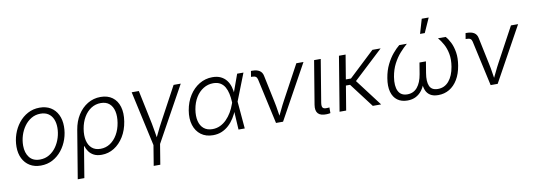

<svg xmlns="http://www.w3.org/2000/svg" viewBox="-68 -1203 5173 1861"><g transform="rotate(-10 2519.0 -273.0)"><path d="M245.1 11.2Q182.6 11.2 137.5 -16.4Q92.3 -43.9 67.6 -93.3Q43 -142.6 43 -208Q43 -271.5 63.2 -331.3Q83.5 -391.1 121.3 -439.2Q159.2 -487.3 211.9 -515.6Q264.6 -543.9 329.1 -543.9Q391.6 -543.9 436.8 -516.6Q481.9 -489.3 506.3 -439.7Q530.8 -390.1 530.8 -324.2Q530.8 -260.3 510.5 -200.4Q490.2 -140.6 452.4 -92.8Q414.6 -44.9 362.1 -16.8Q309.6 11.2 245.1 11.2ZM246.6 -47.9Q297.9 -47.9 338.6 -72.3Q379.4 -96.7 407.7 -136.7Q436 -176.8 450.9 -225.6Q465.8 -274.4 465.8 -323.2Q465.8 -371.1 450.2 -407.5Q434.6 -443.8 403.8 -464.4Q373 -484.9 327.1 -484.9Q276.9 -484.9 236.6 -460.9Q196.3 -437 167.5 -397Q138.7 -356.9 123.5 -307.9Q108.4 -258.8 108.4 -208.5Q108.4 -137.7 143.3 -92.8Q178.2 -47.9 246.6 -47.9Z M573.2 204.1 651.4 -267.6Q665 -350.6 704.1 -412.4Q743.2 -474.1 800.8 -508.8Q858.4 -543.5 928.2 -543.5Q998 -543.5 1044.2 -509.5Q1090.3 -475.6 1108.9 -413.8Q1127.4 -352.1 1114.3 -269.5Q1101.1 -186 1062.3 -122.8Q1023.4 -59.6 967 -24.4Q910.6 10.7 844.2 10.7Q797.9 10.7 767.3 -5.4Q736.8 -21.5 718.8 -46.9Q700.7 -72.3 692.4 -100.6H688.5L638.2 204.1ZM842.8 -48.3Q895.5 -48.3 938 -76.4Q980.5 -104.5 1009.3 -154.3Q1038.1 -204.1 1048.3 -267.6Q1058.6 -331.1 1047.6 -380.1Q1036.6 -429.2 1004.9 -457Q973.1 -484.9 920.4 -484.9Q868.2 -484.9 825.4 -457.3Q782.7 -429.7 753.9 -380.9Q725.1 -332 714.4 -268.1Q703.6 -203.1 715.1 -153.6Q726.6 -104 758.8 -76.2Q791 -48.3 842.8 -48.3Z M1354.5 9.8 1234.4 -535.6H1304.7L1374.5 -202.1Q1383.3 -159.2 1389.6 -116.2Q1396 -73.2 1403.3 -31.7H1382.3Q1403.3 -73.2 1423.6 -116.2Q1443.8 -159.2 1467.3 -202.1L1647 -535.6H1717.3L1416 9.8ZM1320.8 204.1 1355 -3.9H1419.9L1385.7 204.1Z M1940.4 11.2Q1870.1 11.2 1822.3 -24.4Q1774.4 -60.1 1754.6 -122.8Q1734.9 -185.5 1748.5 -266.6Q1762.2 -348.1 1802 -410.6Q1841.8 -473.1 1900.6 -508.5Q1959.5 -543.9 2029.3 -543.9Q2077.6 -543.9 2111.6 -527.3Q2145.5 -510.7 2167.2 -482.4Q2189 -454.1 2199.7 -417.7Q2210.4 -381.3 2212.4 -341.3H2234.9L2229.5 -270L2252.9 0H2191.4L2175.3 -278.8Q2173.3 -319.3 2165.3 -356.4Q2157.2 -393.6 2140.9 -422.4Q2124.5 -451.2 2096.7 -468Q2068.8 -484.9 2026.9 -484.9Q1974.6 -484.9 1930.2 -457.5Q1885.7 -430.2 1855.5 -380.9Q1825.2 -331.5 1814 -265.6Q1803.2 -200.2 1815.2 -151.1Q1827.1 -102.1 1860.1 -75Q1893.1 -47.9 1944.8 -47.9Q1985.4 -47.9 2020.3 -64.2Q2055.2 -80.6 2083.7 -109.4Q2112.3 -138.2 2134.5 -175.5Q2156.7 -212.9 2171.4 -255.4L2272.5 -535.6H2334.5L2229 -266.6L2210.9 -195.3H2190.4Q2173.8 -153.3 2150.4 -116Q2127 -78.6 2095.9 -50Q2064.9 -21.5 2026.4 -5.1Q1987.8 11.2 1940.4 11.2Z M2560.5 0 2462.4 -445.3Q2458 -464.8 2446 -473.1Q2434.1 -481.4 2411.1 -481.4H2399.4L2408.7 -538.6H2421.4Q2466.8 -538.6 2492.9 -521.5Q2519 -504.4 2525.9 -469.2L2582 -202.1Q2591.3 -159.2 2597.4 -116Q2603.5 -72.8 2610.8 -31.7H2590.3Q2611.3 -73.2 2631.3 -116.2Q2651.4 -159.2 2674.8 -202.1L2855 -535.6H2925.3L2629.9 0Z M3059.1 2Q3000 4.4 2974.9 -22.9Q2949.7 -50.3 2959 -108.4L3029.8 -535.6H3095.2L3026.4 -120.1Q3020 -81.5 3031 -67.9Q3042 -54.2 3074.2 -56.6Q3082 -56.6 3086.9 -57.1Q3091.8 -57.6 3096.2 -58.6V-2.4Q3089.4 -1 3079.6 0.5Q3069.8 2 3059.1 2Z M3339.8 -535.6 3251 0H3186L3274.4 -535.6ZM3684.6 -535.6 3366.7 -239.3H3263.2L3272.9 -297.9H3350.6L3603.5 -535.6ZM3513.2 0 3328.6 -243.2 3374.5 -291 3595.2 0Z M3854.5 7.3Q3795.4 7.3 3755.9 -21.7Q3716.3 -50.8 3700.9 -106.2Q3685.5 -161.6 3698.7 -240.7Q3710.9 -314.5 3739.3 -371.6Q3767.6 -428.7 3802.2 -469.7Q3836.9 -510.7 3867.7 -535.6H3942.9Q3907.2 -505.4 3870.6 -464.1Q3834 -422.9 3805.2 -367.9Q3776.4 -313 3764.2 -241.2Q3750 -152.3 3774.9 -102.1Q3799.8 -51.8 3863.3 -51.8Q3924.3 -51.8 3961.9 -96.9Q3999.5 -142.1 4013.2 -223.6L4031.7 -335.4H4095.2L4076.7 -223.6Q4063 -142.1 4082.8 -96.9Q4102.5 -51.8 4164.1 -51.8Q4229.5 -51.8 4272.5 -102.3Q4315.4 -152.8 4330.1 -240.7Q4341.8 -312.5 4331.3 -367.4Q4320.8 -422.4 4297.9 -463.9Q4274.9 -505.4 4249 -535.6H4324.2Q4347.7 -510.7 4368.4 -469.2Q4389.2 -427.7 4398.4 -370.6Q4407.7 -313.5 4395.5 -240.7Q4382.3 -161.1 4349.1 -106Q4315.9 -50.8 4267.1 -21.7Q4218.3 7.3 4157.7 7.3Q4108.4 7.3 4078.9 -11.7Q4049.3 -30.8 4036.4 -62.7Q4023.4 -94.7 4022.5 -134.3H4034.7Q4021 -93.8 3997.1 -61.8Q3973.1 -29.8 3937.7 -11.2Q3902.3 7.3 3854.5 7.3ZM4085.4 -607.4 4127 -749.5H4195.3L4131.8 -607.4Z M4672.9 0 4574.7 -445.3Q4570.3 -464.8 4558.3 -473.1Q4546.4 -481.4 4523.4 -481.4H4511.7L4521 -538.6H4533.7Q4579.1 -538.6 4605.2 -521.5Q4631.3 -504.4 4638.2 -469.2L4694.3 -202.1Q4703.6 -159.2 4709.7 -116Q4715.8 -72.8 4723.1 -31.7H4702.6Q4723.6 -73.2 4743.7 -116.2Q4763.7 -159.2 4787.1 -202.1L4967.3 -535.6H5037.6L4742.2 0Z"/></g></svg>

Font: Inter 20pt Light
Style: Italic
Weight: 300
Italic angle: -9.3988°
Version: Version 4.001;git-66647c0bb